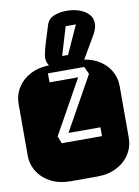

<svg xmlns="http://www.w3.org/2000/svg" viewBox="-104 -1022 786 1089"><g transform="rotate(-10 289.0 -478.0)"><path d="M213.9 0Q147.9 0 99.6 -25.1Q51.3 -50.3 24.7 -92.8Q-2 -135.3 -2 -186V-482.9Q-2 -534.2 24.7 -576.4Q51.3 -618.7 99.6 -643.8Q147.9 -668.9 213.9 -668.9H364.3Q430.2 -668.9 478.8 -643.8Q527.3 -618.7 553.7 -576.4Q580.1 -534.2 580.1 -482.9V-186Q580.1 -135.3 553.7 -92.8Q527.3 -50.3 478.8 -25.1Q430.2 0 364.3 0ZM200.2 -221.2H432.1V-272H248L420.9 -582L400.9 -625H191.9V-573.2H356.9L184.1 -263.2ZM250.5 -631.3Q228 -641.1 209.7 -663.1Q191.4 -685.1 191.4 -714.4Q191.4 -721.2 194.6 -738.3Q197.8 -755.4 208.7 -793.5Q219.7 -831.5 242.2 -900.9Q253.9 -931.6 285.9 -943.8Q317.9 -956.1 359.4 -956.1Q396 -956.1 429 -944.8Q461.9 -933.6 482.7 -911.9Q503.4 -890.1 503.4 -857.9Q503.4 -828.6 482.4 -793L405.3 -661.1Q399.4 -651.4 394.5 -644Q389.6 -636.7 384.3 -631.3ZM288.6 -708H322.3L396.5 -871.1H337.4Z"/></g></svg>

Font: Monofett
Style: Regular
Weight: 400
Designer: Vernon Adams
Foundry: Vernon Adams
Version: Version 1.100; ttfautohint (v1.8.4.7-5d5b);gftools[0.9.28]